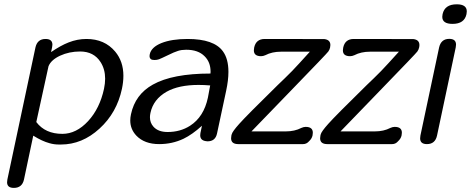

<svg xmlns="http://www.w3.org/2000/svg" viewBox="-20 -686 2242 914"><path d="M399.4 -109.4Q455.1 -169.9 475.1 -263.2Q480.5 -288.6 480.5 -311.5Q480.5 -356.4 459 -390.1Q426.8 -440.9 361.3 -440.9Q309.6 -440.9 266.1 -420.9Q223.1 -400.9 210.9 -370.6L152.8 -105Q195.3 -48.8 276.9 -48.8Q343.3 -48.8 399.4 -109.4ZM528.3 -440.4Q567.4 -393.6 567.4 -325.2Q567.4 -295.9 560.5 -263.2Q536.1 -148.9 453.6 -73.7Q371.1 2 270 2H260.3Q237.3 2 215.3 -4.4Q180.7 -13.7 138.7 -40L138.2 -39.6L94.2 168.5Q85.4 208.5 45.9 208.5Q13.7 208.5 13.7 181.6Q13.7 175.8 15.1 168.5L148.9 -460.9Q158.2 -500.5 196.8 -500.5Q229.5 -500.5 229.5 -473.1Q229.5 -467.3 228 -460.9L223.1 -438Q268.6 -469.2 306.2 -483.9Q348.1 -500.5 391.6 -500.5Q478 -500.5 528.3 -440.4Z M884.8 -87.4Q950.2 -129.4 969.7 -221.2L980.5 -279.3Q951.2 -281.7 924.8 -281.7Q831.1 -281.7 773.4 -249.5Q710 -213.4 696.3 -148.9Q693.8 -137.7 693.8 -127.9Q693.8 -101.6 710.4 -83Q732.9 -57.6 777.8 -57.6Q838.4 -57.6 884.8 -87.4ZM1041 -441.9Q1067.4 -406.2 1067.4 -343.8Q1067.4 -304.2 1056.6 -253.9L1013.2 -50.8Q1005.4 -13.2 967.8 -13.2L959.5 -14.2Q933.1 -18.1 933.1 -42Q933.1 -46.9 934.1 -52.7L941.4 -87.4Q895 -45.4 853.5 -25.4Q799.8 0 737.8 0Q667.5 0 628.9 -40.5Q600.1 -71.3 600.1 -112.3Q600.1 -126.5 603.5 -142.1Q623.5 -236.3 707.5 -283.2Q801.3 -335.9 981.9 -335.9Q982.4 -340.3 982.4 -344.7Q982.4 -390.6 953.6 -418.5Q923.3 -449.2 866.2 -449.2Q844.2 -449.2 827.6 -443.8Q811 -439 775.4 -421.4Q746.1 -407.2 736.8 -403.8Q727.1 -400.4 716.3 -400.4Q704.1 -400.4 699.2 -403.8Q691.9 -408.7 691.9 -419.4Q691.9 -423.3 692.9 -427.7Q700.2 -461.4 748.5 -481Q797.4 -500.5 873 -500.5Q998.5 -500.5 1041 -441.9Z M1467.8 -41Q1464.4 -25.9 1451.7 -14.2Q1439.9 0 1422.9 0H1114.3Q1080.1 0 1080.1 -27.8Q1080.1 -33.7 1081.5 -41L1083 -46.4Q1085.9 -59.6 1118.7 -96.2Q1153.8 -135.7 1301.8 -280.8Q1335.4 -312.5 1370.6 -348.1Q1397.5 -376 1455.1 -439.9H1317.4Q1274.9 -439.9 1243.2 -423.3Q1232.9 -418.5 1222.7 -418.5Q1188.5 -418.5 1188.5 -446.3Q1188.5 -452.1 1189.9 -459.5Q1198.7 -500.5 1240.2 -500.5L1523.9 -500Q1552.7 -496.6 1552.7 -471.7Q1552.7 -465.8 1551.3 -459.5Q1550.3 -454.6 1547.9 -449.2L1546.9 -447.8Q1544.9 -443.8 1543 -440.9Q1538.1 -433.1 1363.3 -252.9Q1184.6 -68.8 1177.2 -60.5H1340.8Q1382.8 -60.5 1414.6 -77.1Q1425.3 -82 1435.1 -82Q1469.2 -82 1469.2 -54.2Q1469.2 -48.3 1467.8 -41Z M1891.6 -41Q1888.2 -25.9 1875.5 -14.2Q1863.8 0 1846.7 0H1538.1Q1503.9 0 1503.9 -27.8Q1503.9 -33.7 1505.4 -41L1506.8 -46.4Q1509.8 -59.6 1542.5 -96.2Q1577.6 -135.7 1725.6 -280.8Q1759.3 -312.5 1794.4 -348.1Q1821.3 -376 1878.9 -439.9H1741.2Q1698.7 -439.9 1667 -423.3Q1656.7 -418.5 1646.5 -418.5Q1612.3 -418.5 1612.3 -446.3Q1612.3 -452.1 1613.8 -459.5Q1622.6 -500.5 1664.1 -500.5L1947.8 -500Q1976.6 -496.6 1976.6 -471.7Q1976.6 -465.8 1975.1 -459.5Q1974.1 -454.6 1971.7 -449.2L1970.7 -447.8Q1968.8 -443.8 1966.8 -440.9Q1961.9 -433.1 1787.1 -252.9Q1608.4 -68.8 1601.1 -60.5H1764.6Q1806.6 -60.5 1838.4 -77.1Q1849.1 -82 1858.9 -82Q1893.1 -82 1893.1 -54.2Q1893.1 -48.3 1891.6 -41Z M2060.5 -41Q2051.8 0 2012.2 0Q1980 0 1980 -27.3Q1980 -33.7 1981.4 -41L2070.3 -460Q2079.6 -501 2118.7 -501Q2150.9 -501 2150.9 -473.6Q2150.9 -467.3 2149.4 -460ZM2134.3 -572.3Q2085.4 -572.3 2085.4 -606Q2085.4 -611.8 2086.9 -618.7Q2097.2 -665.5 2154.3 -665.5Q2202.1 -665.5 2202.1 -631.8Q2202.1 -626 2200.7 -618.7Q2190.9 -572.3 2134.3 -572.3Z"/></svg>

Font: inglobal
Style: Italic
Weight: 400
Italic angle: -12°
Designer: Andrey Kochetov, Denis Davydov, Evgeny Yurtaev
Foundry: inglobal
Version: Version 1.00 September 25, 2014, initial release